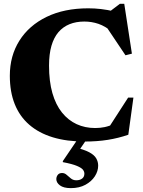

<svg xmlns="http://www.w3.org/2000/svg" viewBox="-20 -734 757 1016"><path d="M483.5 -56.5Q510 -56.5 534 -61.5Q558 -66.5 591 -81L553 -55L658 -217.5H686L659 -21Q607 -3 550.5 6Q494 15 428.5 15Q333 15 259.2 -7.5Q185.5 -30 134.8 -74Q84 -118 58 -183Q32 -248 32 -333Q32 -438.5 82.8 -519Q133.5 -599.5 226.8 -644.8Q320 -690 447 -690Q481 -690 513.8 -686.2Q546.5 -682.5 591 -672.5L543.5 -660L614.5 -714H637.5L678 -450L644 -441.5L523 -622L576.5 -563.5Q537 -595.5 501 -607.8Q465 -620 426 -620Q382.5 -620 348 -606Q313.5 -592 289.2 -563.8Q265 -535.5 252.2 -491.5Q239.5 -447.5 239.5 -386.5Q239.5 -303.5 257.2 -241.5Q275 -179.5 308 -138.5Q341 -97.5 385.5 -77Q430 -56.5 483.5 -56.5ZM355 261.5Q316.5 261.5 297.2 247Q278 232.5 278 214Q278 201.5 285.5 191.5Q293 181.5 308.5 181.5Q322 181.5 332.5 191Q343 200.5 355 210.2Q367 220 384 220Q402.5 220 414.5 211Q426.5 202 426.5 185Q426.5 174 418.8 164Q411 154 386.8 143.8Q362.5 133.5 312.5 124V118.5L409.5 -24.5H457.5L366.5 109L373 45Q424.5 57 451.8 71.5Q479 86 489.2 104Q499.5 122 499.5 142.5Q499.5 171.5 482 198.8Q464.5 226 432 243.8Q399.5 261.5 355 261.5Z"/></svg>

Font: Newsreader 24pt ExtraBold
Style: Regular
Weight: 800
Designer: Hugues Gentile
Foundry: Production Type
Version: Version 1.003